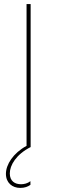

<svg xmlns="http://www.w3.org/2000/svg" viewBox="-20 -720 280 940"><path d="M79 200C101 200 116 194 129 185V167C115 178 98 182 83 182C53 182 28 167 28 129C28 89 59 36 130 0V-700H110V-6C44 30 9 86 9 131C9 175 40 200 79 200Z"/></svg>

Font: Fixel Text Thin
Style: Regular
Weight: 100
Width: 4
Designer: AlfaBravo + MacPaw
Foundry: Kyrylo Tkachov, Marchela Mozhyna, Serhii Makarenko, Maria Weinstein, Zakhar Kryvoshyya
Version: Version 1.211